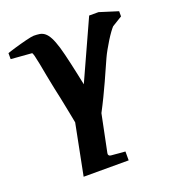

<svg xmlns="http://www.w3.org/2000/svg" viewBox="-131 -602 835 923"><g transform="rotate(-20 286.0 -140.5)"><path d="M520 -412.1Q514.2 -406.2 502.9 -390.9Q491.7 -375.5 479.7 -356.2Q467.8 -336.9 456.3 -316.4Q444.8 -295.9 438 -280.8Q428.7 -260.7 416.7 -233.4Q404.8 -206.1 390.4 -174.6Q376 -143.1 359.4 -108.6Q342.8 -74.2 324.2 -39.1L285.2 151.9Q283.7 158.7 287.8 163.3Q292 168 300.3 168Q307.1 168.5 317.4 169.4Q326.2 170.4 339.1 171.4Q352.1 172.4 369.6 173.8V219.2H139.2L190.4 -40.5Q188 -54.2 183.8 -75Q179.7 -95.7 174.8 -120.6Q169.9 -145.5 164.1 -173.6Q158.2 -201.7 151.9 -230Q144.5 -264.2 138.2 -298.8Q131.8 -333.5 126.5 -361.3Q121.1 -389.2 116.7 -406.5Q112.3 -423.8 108.9 -423.8L2.9 -432.1V-462.9Q8.8 -464.8 20 -468.5Q31.2 -472.2 45.4 -476.3Q59.6 -480.5 74.7 -484.6Q89.8 -488.8 103.8 -492.2Q117.7 -495.6 128.7 -497.8Q139.6 -500 145 -500Q161.6 -500 175.5 -497.8Q189.5 -495.6 201.4 -486.1Q213.4 -476.6 223.9 -456.8Q234.4 -437 245.1 -401.9Q250 -384.8 255.9 -361.6Q261.7 -338.4 267.6 -311.8Q273.4 -285.2 279.8 -256.3Q286.1 -227.5 292 -198.2L429.2 -500H477.1L571.8 -470.2V-443.8Z"/></g></svg>

Font: Charis SIL CyrE
Style: Bold Italic
Weight: 700
Italic angle: -11°
Foundry: SIL International
Version: Version 5.000